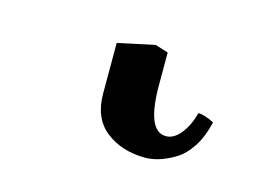

<svg xmlns="http://www.w3.org/2000/svg" viewBox="-42 -2 416 308"><g transform="rotate(15 166.0 151.5)"><path d="M124 75.2 185.1 62 207 68.8V123Q207 199.2 238.8 199.2Q252 199.2 263.2 185.1Q274.4 170.9 279.8 149.9Q289.6 149.9 306.2 158.2Q300.8 182.6 289.6 200Q278.3 217.3 264.4 225.6Q250.5 233.9 238.5 237.5Q226.6 241.2 215.8 241.2Q176.8 241.2 150.4 220.7Q124 200.2 124 159.2Z"/></g></svg>

Font: Common Serif News
Style: Regular
Weight: 450
Designer: Philipp H. Poll, Khaled Hosny
Foundry: Stefan Peev, Context Ltd.
Version: Version 1.026